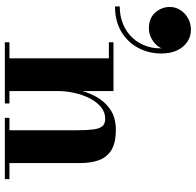

<svg xmlns="http://www.w3.org/2000/svg" viewBox="-28 -800 828 813"><g transform="rotate(90 386.5 -394.0)"><path d="M366 -460V-19.5H418.5V0H159.5V-19.5H227.5V-440.5H159.5V-460ZM671 -319.5V-19.5H739V0H479.5V-19.5H532V-307Q532 -349 528.5 -375Q525 -401 514.8 -413Q504.5 -425 483.5 -425Q455.5 -425 433.5 -406.8Q411.5 -388.5 396.5 -358.8Q381.5 -329 373.8 -293.5Q366 -258 366 -223.5L351 -222.5Q351 -258 359.2 -300.8Q367.5 -343.5 387.5 -382Q407.5 -420.5 442.2 -445.2Q477 -470 530 -470Q586.5 -470 617 -450.5Q647.5 -431 659.2 -397Q671 -363 671 -319.5ZM8 -466.5V-486.5Q48 -486.5 82.2 -500.5Q116.5 -514.5 141 -540.8Q165.5 -567 177.2 -603.8Q189 -640.5 183.5 -686.5H190Q190.5 -668.5 178.2 -651Q166 -633.5 145.2 -621.8Q124.5 -610 100.5 -610Q57.5 -610 33.8 -636.8Q10 -663.5 10 -699Q10 -723 23.2 -743.5Q36.5 -764 58.5 -776Q80.5 -788 107 -788Q134 -788 157 -773Q180 -758 193.5 -730Q207 -702 207 -663Q207 -608.5 182.8 -563.8Q158.5 -519 114 -492.8Q69.5 -466.5 8 -466.5Z"/></g></svg>

Font: Bodoni Moda 11pt
Style: Bold
Weight: 700
Designer: Owen Earl
Foundry: indestructible type
Version: Version 2.004